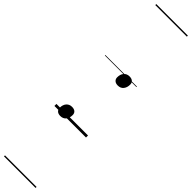

<svg xmlns="http://www.w3.org/2000/svg" viewBox="-516 -928 1346 1346"><g transform="rotate(45 156.5 -255.0)"><path d="M79 21Q58 21 46.5 10.5Q35 0 35 -17Q35 -47 50.5 -65Q66 -83 92 -83Q113 -83 124.5 -73Q136 -63 136 -45Q136 -16 121 2.5Q106 21 79 21ZM213 -415Q192 -415 180.5 -425.5Q169 -436 169 -453Q169 -483 184.5 -501Q200 -519 226 -519Q247 -519 258.5 -509Q270 -499 270 -481Q270 -452 255 -433.5Q240 -415 213 -415ZM0 490H313V500H0ZM0 -20H313V0H0ZM0 -505H313V-500H0ZM0 -1010H313V-1000H0Z"/></g></svg>

Font: Playwrite MX Guides
Style: Regular
Weight: 400
Designer: Veronika Burian, José Scaglione
Foundry: TypeTogether
Version: Version 1.003